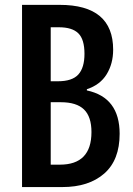

<svg xmlns="http://www.w3.org/2000/svg" viewBox="-20 -758 540 778"><path d="M69.3 0V-738.3H221.7Q438.5 -738.3 438.5 -556.6Q438.5 -500 412.1 -457Q385.7 -414.1 332 -396.5V-391.6Q464.8 -363.3 464.8 -215.8Q464.8 -109.4 402.3 -54.7Q339.8 0 232.4 0ZM185.5 -428.7H214.8Q272.5 -428.7 297.4 -456.1Q322.3 -483.4 322.3 -540Q322.3 -598.6 297.4 -623Q272.5 -647.5 218.8 -647.5H185.5ZM185.5 -90.8H222.7Q350.6 -90.8 350.6 -222.7Q350.6 -285.2 320.3 -314.5Q290 -343.8 226.6 -343.8H185.5Z"/></svg>

Font: Gen Shin Gothic Monospace Medium
Style: Regular
Weight: 500
Designer: [Source Han Sans]
Ryoko NISHIZUKA  (kana & ideographs); Paul D. Hunt (Latin, Greek & Cyrillic); Wenlong ZHANG  (bopomofo
Version: Version 1.002.20150607